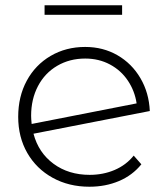

<svg xmlns="http://www.w3.org/2000/svg" viewBox="-20 -704 637 728"><path d="M487 -114 516 -81Q482 -39 431 -17.5Q380 4 319 4Q241 4 179.5 -30Q118 -64 83.5 -124Q49 -184 49 -261Q49 -338 81.5 -398Q114 -458 172 -492Q230 -526 303 -526Q371 -526 425.5 -494.5Q480 -463 512.5 -407.5Q545 -352 548 -283L107 -197Q126 -125 183 -83Q240 -41 320 -41Q371 -41 414.5 -59.5Q458 -78 487 -114ZM98 -265Q98 -254 100 -234L498 -312Q491 -359 465 -398Q439 -437 397 -459.5Q355 -482 303 -482Q244 -482 197 -454.5Q150 -427 124 -377.5Q98 -328 98 -265ZM149 -684H443V-648H149Z"/></svg>

Font: Montserrat Alternates Light
Style: Regular
Weight: 300
Designer: Julieta Ulanovsky
Foundry: Julieta Ulanovsky
Version: Version 7.200